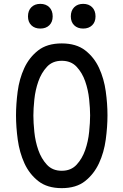

<svg xmlns="http://www.w3.org/2000/svg" viewBox="-20 -965 640 995"><path d="M300 -80Q348 -80 377 -111.5Q406 -143 421.5 -187.5Q437 -232 442 -281.5Q447 -331 447 -367Q447 -402 442 -450.5Q437 -499 421.5 -543.5Q406 -588 377 -619Q348 -650 300 -650Q252 -650 223 -618.5Q194 -587 178.5 -542.5Q163 -498 158 -449.5Q153 -401 153 -366Q153 -330 158 -281Q163 -232 178.5 -187.5Q194 -143 223 -111.5Q252 -80 300 -80ZM300 10Q225 10 178.5 -26.5Q132 -63 106.5 -119Q81 -175 72 -241Q63 -307 63 -367Q63 -425 71.5 -490.5Q80 -556 105.5 -611.5Q131 -667 177.5 -703.5Q224 -740 300 -740Q375 -740 421.5 -704Q468 -668 493.5 -612.5Q519 -557 528 -492Q537 -427 537 -368Q537 -308 528 -241.5Q519 -175 493 -119Q467 -63 421 -26.5Q375 10 300 10ZM411 -817Q382 -817 364.5 -834Q347 -851 347 -880Q347 -910 364.5 -927.5Q382 -945 411 -945Q440 -945 457.5 -927.5Q475 -910 475 -880Q475 -851 457.5 -834Q440 -817 411 -817ZM189 -817Q160 -817 142.5 -834Q125 -851 125 -880Q125 -910 142.5 -927.5Q160 -945 189 -945Q218 -945 235.5 -927.5Q253 -910 253 -880Q253 -851 235.5 -834Q218 -817 189 -817Z"/></svg>

Font: Maple Mono
Style: Regular
Weight: 400
Monospace: yes
Designer: subframe7536
Version: Version 7.300